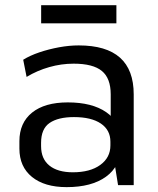

<svg xmlns="http://www.w3.org/2000/svg" viewBox="-20 -726 619 753"><path d="M414.2 -179.2V-355.9Q414.2 -419 379.6 -447.6Q344.9 -476.3 268.8 -476.3Q220.2 -476.3 173.1 -462.8Q125.9 -449.4 84.3 -424.3L71 -491.7Q97.9 -508.4 134.7 -520.8Q171.5 -533.2 211.7 -540.6Q251.9 -547.9 288.6 -547.9Q396.7 -547.9 450.5 -500Q504.4 -452.1 504.4 -355.9V0H443ZM241.2 7.9Q154.7 7.9 105.4 -32.1Q56.1 -72.2 56.1 -143.2V-172.3Q56.1 -244.3 105.8 -284.4Q155.5 -324.4 245.9 -324.4Q341.1 -324.4 396.5 -286.1Q452 -247.9 452 -176.8V-145.9Q452 -73.8 395.7 -33Q339.4 7.9 241.2 7.9ZM265.7 -50.3Q333.4 -50.3 373.2 -79.1Q413 -107.9 413 -155.7V-170.2Q413 -216.1 375.5 -241.5Q337.9 -266.8 270.2 -266.8Q208.2 -266.8 174.7 -243.9Q141.1 -221 141.1 -165.8V-153Q141.1 -102.9 173.8 -76.6Q206.4 -50.3 265.7 -50.3ZM436.5 -705.5V-634.6H141.4V-705.5Z"/></svg>

Font: Pathway Extreme 8pt Thin
Style: Regular
Weight: 100
Designer: Eduardo Rodriguez Tunni
Foundry: Eduardo Rodriguez Tunni
Version: Version 1.000